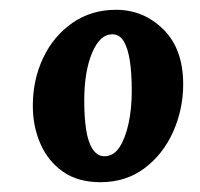

<svg xmlns="http://www.w3.org/2000/svg" viewBox="-20 -736 408 392"><path d="M217 -716Q273 -716 313.5 -676Q354 -636 354 -564Q354 -513 333.5 -467Q313 -421 275 -392.5Q237 -364 185 -364Q139 -364 108.5 -385.5Q78 -407 62.5 -442.5Q47 -478 47 -520Q47 -573 68 -617.5Q89 -662 127.5 -689Q166 -716 217 -716ZM209 -666Q184 -666 168 -628Q152 -590 152 -530Q152 -496 156 -470.5Q160 -445 169.5 -431Q179 -417 193 -417Q212 -417 224 -435.5Q236 -454 242.5 -484Q249 -514 249 -550Q249 -587 245 -612.5Q241 -638 232.5 -652Q224 -666 209 -666Z"/></svg>

Font: Lora
Style: Bold Italic
Weight: 700
Italic angle: -3°
Designer: Olga Karpushina, Alexei Vanyashin (Cyrillic)
Foundry: Cyreal
Version: Version 3.004